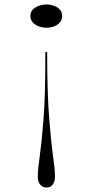

<svg xmlns="http://www.w3.org/2000/svg" viewBox="-20 -624 414 859"><path d="M188 215Q170 215 159.5 201.5Q149 188 149 168Q149 147 151.5 124.5Q154 102 158 73.5Q162 45 166 5.5Q170 -34 174.5 -88.5Q179 -143 181 -217.5Q183 -292 183 -391H191Q191 -292 193.5 -217.5Q196 -143 200.5 -89Q205 -35 209 4.5Q213 44 217 72.5Q221 101 223.5 123.5Q226 146 226 168Q226 188 216 201.5Q206 215 188 215ZM188 -604Q206 -604 222 -598Q238 -592 248 -581Q258 -570 258 -552Q258 -536 248 -524Q238 -512 222 -506Q206 -500 188 -500Q171 -500 154 -506Q137 -512 126.5 -524Q116 -536 116 -552Q116 -570 126.5 -581Q137 -592 154 -598Q171 -604 188 -604Z"/></svg>

Font: Kalnia SemiExpanded ExtraLight
Style: Regular
Weight: 250
Width: 6
Designer: Frida Medrano
Foundry: Frida Medrano
Version: Version 1.105